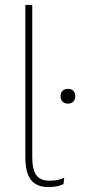

<svg xmlns="http://www.w3.org/2000/svg" viewBox="-20 -750 355 780"><path d="M111 -112Q111 -61 127.5 -38.5Q144 -16 180 -16Q200 -16 212.5 -18.5Q225 -21 241 -28L238 -2Q214 10 177 10Q129 10 106 -19Q83 -48 83 -110V-730H111ZM286 -359Q286 -346 278 -337.5Q270 -329 256 -329Q242 -329 234 -337.5Q226 -346 226 -359Q226 -373 234 -381Q242 -389 256 -389Q270 -389 278 -381Q286 -373 286 -359Z"/></svg>

Font: Work Sans ExtraLight
Style: Regular
Weight: 280
Designer: Wei Huang
Foundry: Wei Huang
Version: Version 1.500